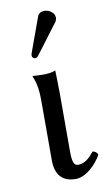

<svg xmlns="http://www.w3.org/2000/svg" viewBox="-81 -725 444 779"><g transform="rotate(-10 140.5 -336.0)"><path d="M84 -322V-81C84 -22 111 11 167 11C210 11 253 -33 274 -70C271 -80 264 -85 253 -87C234 -63 214 -44 186 -44C171 -44 163 -58 163 -99V-343C163 -375 161 -437 161 -437C146 -431 130 -429 111 -429C99 -429 74 -430 68 -431L66 -429C83 -394 84 -350 84 -322ZM159 -683C146 -683 135 -677 131 -666L79 -523C78 -520 77 -516 77 -513C77 -506 83 -500 91 -500C95 -500 100 -504 103 -508L195 -630C199 -635 201 -643 201 -648C201 -668 179 -683 159 -683Z"/></g></svg>

Font: Libertinus Math
Style: Regular
Weight: 400
Designer: Philipp H. Poll, Khaled Hosny
Foundry: Caleb Maclennan
Version: Version 7.050;RELEASE